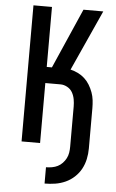

<svg xmlns="http://www.w3.org/2000/svg" viewBox="-62 -777 624 1033"><g transform="rotate(5 250.0 -260.0)"><path d="M219 215V127Q235 127 251.5 124Q268 121 282 114Q296 107 307.5 95Q319 83 326.5 68.5Q334 54 336.5 38Q339 22 339 6V-211Q339 -231 335.5 -250.5Q332 -270 322.5 -287Q313 -304 295 -314Q277 -324 258 -324H176V0H76V-735H176V-411H204L346 -735H453L305 -408Q326 -403 345.5 -393.5Q365 -384 381 -369.5Q397 -355 408.5 -336Q420 -317 427.5 -296.5Q435 -276 437.5 -254.5Q440 -233 440 -211V6Q440 35 434 63.5Q428 92 414.5 117Q401 142 379.5 162Q358 182 331.5 194Q305 206 276.5 210.5Q248 215 219 215Z"/></g></svg>

Font: Iosevka SS04 Semibold
Style: Regular
Weight: 600
Monospace: yes
Designer: Belleve Invis
Foundry: Belleve Invis
Version: Version 19.0.0; ttfautohint (v1.8.4)